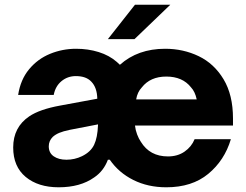

<svg xmlns="http://www.w3.org/2000/svg" viewBox="-20 -783 1044 815"><path d="M969 -250H553Q555 -231 562 -212.5Q569 -194 578 -181Q616 -119 693 -119Q734 -119 763.5 -139.5Q793 -160 806 -192H960Q933 -102 864 -45Q795 12 686 12Q608 12 546 -19Q484 -50 446 -105H438Q420 -57 380 -30Q321 12 229 12Q142 12 89 -32Q36 -76 36 -157Q36 -243 104 -289Q148 -319 236 -335L393 -364Q392 -411 368 -436Q346 -460 302 -460Q267 -460 241 -438.5Q215 -417 208 -380H57Q67 -445 103.5 -489Q140 -533 192.5 -554.5Q245 -576 303 -576Q354 -576 399 -562Q444 -548 476 -520L489 -508Q565 -576 681 -576Q758 -576 823.5 -544.5Q889 -513 929 -446.5Q969 -380 969 -280ZM815 -361Q808 -394 791 -412Q755 -458 686 -458Q618 -458 582 -412Q563 -392 558 -361ZM396 -252V-255L277 -232Q248 -226 231.5 -219Q215 -212 204 -202Q187 -185 187 -162Q187 -134 208 -119.5Q229 -105 262 -105Q297 -105 328 -120Q365 -138 379.5 -168.5Q394 -199 396 -252ZM551 -617H438L553 -763H703Z"/></svg>

Font: Open Sauce One ExtraBold
Style: Regular
Weight: 800
Designer: Alfredo Marco Pradil
Foundry: Creative Sauce Fz LLC
Version: Version 1.477